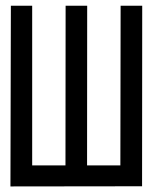

<svg xmlns="http://www.w3.org/2000/svg" viewBox="-20 -653 558 673"><path d="M92.8 -73.2H209.5L210 -632.8H285.6L285.2 -73.2H401.9L402.8 -632.8H478.5L478 0H401.9L16.6 0.5L18.1 -632.8H92.8Z"/></svg>

Font: FantasqueSansM Nerd Font
Style: Regular
Weight: 400
Monospace: yes
Designer: Jany Belluz
Version: Version 1.8.0 ; ttfautohint (v1.8.2);Nerd Fonts 3.4.0